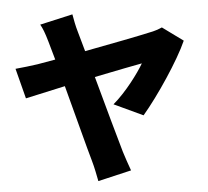

<svg xmlns="http://www.w3.org/2000/svg" viewBox="-59 -893 1118 1032"><g transform="rotate(-5 500.0 -376.5)"><path d="M953 -636 842 -717C824 -709 798 -700 774 -696C722 -684 564 -653 420 -626L390 -733C380 -766 374 -801 369 -829L192 -789C204 -768 214 -743 228 -694L256 -595L159 -578C118 -572 80 -568 39 -564L81 -401L295 -448C339 -284 386 -101 405 -36C416 2 424 46 430 76L610 34C600 8 582 -47 575 -69C554 -140 505 -319 460 -483C580 -507 687 -529 718 -534C689 -484 618 -388 547 -328L703 -255C786 -352 907 -532 953 -636Z"/></g></svg>

Font: Noto Sans KR Black
Style: Regular
Weight: 900
Designer: Ryoko NISHIZUKA 西塚涼子 (kana, bopomofo & ideographs); Paul D. Hunt (Latin, Greek & Cyrillic); Sandoll Communications 산돌커뮤니
Foundry: Adobe
Version: Version 2.004;hotconv 1.0.118;makeotfexe 2.5.65603